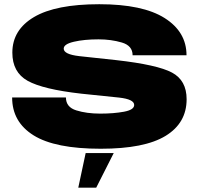

<svg xmlns="http://www.w3.org/2000/svg" viewBox="-20 -702 958 910"><path d="M351 187.5H436L519 23.5H386ZM457.5 3Q665 3 764.8 -58Q864.5 -119 864.5 -231.5Q864.5 -321 795.2 -358Q726 -395 531.5 -417Q429 -427.5 355.5 -436Q282 -444.5 282 -471.5Q282 -493 330.5 -504.2Q379 -515.5 447 -515.5Q506.5 -515.5 557.5 -500.5Q608.5 -485.5 608.5 -440H864Q864 -551 760.2 -616.5Q656.5 -682 450.5 -682Q244 -682 141.2 -621.2Q38.5 -560.5 38.5 -452.5Q38.5 -359.5 111 -319Q183.5 -278.5 365.5 -258Q473 -247.5 544.5 -239.5Q616 -231.5 616 -204.5Q616 -181.5 567.5 -172.5Q519 -163.5 455 -163.5Q391 -163.5 341.8 -178.8Q292.5 -194 292.5 -240H37.5Q37.5 -124 139.2 -60.5Q241 3 457.5 3Z"/></svg>

Font: Anybody Expanded Black
Style: Regular
Weight: 900
Width: 7
Designer: Tyler Finck
Foundry: Etcetera Type Company
Version: Version 1.113;gftools[0.9.25]